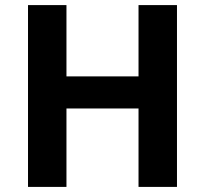

<svg xmlns="http://www.w3.org/2000/svg" viewBox="-20 -734 805 754"><path d="M675 0H524V-308H241V0H90V-714H241V-434H524V-714H675Z"/></svg>

Font: Noto Sans Gujarati
Style: Regular
Weight: 400
Designer: Jelle Bosma - Monotype Design Team, Universal Thirst
Foundry: Monotype Imaging Inc.
Version: Version 2.102